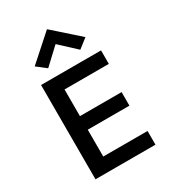

<svg xmlns="http://www.w3.org/2000/svg" viewBox="-216 -1022 1012 1134"><g transform="rotate(-30 290.0 -455.5)"><path d="M94 0V-643H503V-551H201V-369H485V-276.5H201V-93.5H503V0ZM180 -707.5 116.5 -757 289 -911 462.5 -757 399 -707.5 289 -809.5Z"/></g></svg>

Font: Karla SemiBold
Style: Regular
Weight: 600
Designer: Jonathan Pinhorn
Version: Version 2.004; ttfautohint (v1.8.4.7-5d5b);gftools[0.9.33]